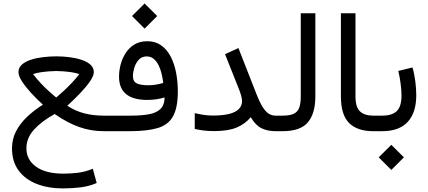

<svg xmlns="http://www.w3.org/2000/svg" viewBox="-20 -742 2422 1086"><path d="M297.9 -340.3Q313 -340.3 336.7 -338.6Q360.4 -336.9 385.3 -333.3Q410.2 -329.6 428.7 -322.8Q407.7 -295.9 384.8 -271.7Q361.8 -247.6 342 -229.5Q322.3 -211.4 310.1 -200.9Q297.9 -190.4 297.9 -190.4Q297.9 -190.4 285.4 -200.9Q272.9 -211.4 252.9 -229.5Q232.9 -247.6 210.2 -271.7Q187.5 -295.9 167 -322.8Q185.5 -329.6 210.7 -333.3Q235.8 -336.9 259.5 -338.6Q283.2 -340.3 297.9 -340.3ZM222.7 -149.9Q171.4 -117.7 132.1 -80.1Q92.8 -42.5 70.3 1.2Q47.9 44.9 47.9 96.7Q47.9 171.9 85.2 222.4Q122.6 272.9 187.7 298.3Q252.9 323.7 336.4 323.7Q389.6 323.7 438.2 317.4Q486.8 311 526.9 293L504.9 212.4Q462.9 230 421.1 235.1Q379.4 240.2 338.9 240.2Q238.8 240.2 184.1 200.9Q129.4 161.6 129.4 96.7Q129.4 38.6 172.1 -8.5Q214.8 -55.7 289.1 -97.2Q361.3 -46.9 428.2 -23.4Q495.1 0 565.9 0H595.2V-87.9H565.9Q506.8 -87.9 456.1 -101.1Q405.3 -114.3 360.8 -144Q397 -176.8 431.4 -212.6Q465.8 -248.5 488.3 -280.8Q510.7 -313 510.7 -334Q510.7 -358.9 491.5 -376.2Q472.2 -393.6 440.7 -403.8Q409.2 -414.1 372.1 -418.7Q335 -423.3 299.3 -423.3Q261.2 -423.3 223.1 -418.7Q185.1 -414.1 153.8 -403.8Q122.6 -393.6 103.5 -376.2Q84.5 -358.9 84.5 -334Q84.5 -312.5 104.5 -281.5Q124.5 -250.5 156 -216.1Q187.5 -181.6 222.7 -149.9Z M726.6 -651.4 797.9 -580.1 869.1 -651.4 797.9 -722.2ZM903.3 -272.9Q882.3 -266.6 861.3 -263.2Q840.3 -259.8 819.3 -259.8Q776.4 -259.8 754.2 -270Q731.9 -280.3 731.9 -311.5Q731.9 -333 739.7 -358.9Q747.6 -384.8 764.6 -403.8Q781.7 -422.9 809.6 -422.9Q833 -422.9 849.6 -408.9Q866.2 -395 877.2 -372.6Q888.2 -350.1 894.3 -324Q900.4 -297.9 903.3 -272.9ZM911.1 -190.9Q910.6 -148.9 888.4 -126.5Q866.2 -104 823.7 -95.9Q781.2 -87.9 720.2 -87.9H575.7V0H714.8Q812 0 871.6 -17.6Q931.2 -35.2 958.5 -83.7Q985.8 -132.3 985.8 -225.6Q985.8 -279.8 976.1 -330.6Q966.3 -381.3 945.6 -421.6Q924.8 -461.9 891.8 -485.4Q858.9 -508.8 813 -508.8Q771.5 -508.8 741.5 -491Q711.4 -473.1 691.9 -443.6Q672.4 -414.1 662.8 -378.7Q653.3 -343.3 653.3 -308.1Q653.3 -242.2 693.6 -209.5Q733.9 -176.8 813 -176.8Q839.4 -176.8 864 -180.4Q888.7 -184.1 911.1 -190.9Z M1081.5 -102.1V-12.7Q1105 -7.3 1131.3 -3.9Q1157.7 -0.5 1190.9 -0.5Q1269.5 -0.5 1317.6 -20.3Q1365.7 -40 1398.4 -79.1Q1425.3 -33.2 1459.2 -16.6Q1493.2 0 1538.1 0H1558.6V-87.9H1538.1Q1518.6 -87.9 1501 -98.4Q1483.4 -108.9 1466.3 -135.7Q1449.2 -162.6 1430.2 -210.9L1328.6 -470.2L1252.9 -435.5L1331.5 -237.8Q1337.4 -223.6 1343.3 -203.4Q1349.1 -183.1 1349.1 -170.9Q1349.1 -144 1331.1 -125.5Q1313 -106.9 1276.4 -97.7Q1239.7 -88.4 1183.6 -88.4Q1159.7 -88.4 1135 -91.8Q1110.4 -95.2 1081.5 -102.1Z M1539.1 0H1578.1Q1679.2 0 1721.4 -50Q1763.7 -100.1 1763.7 -197.3V-667H1681.2V-196.8Q1681.2 -160.6 1673.8 -136.5Q1666.5 -112.3 1644.5 -100.1Q1622.6 -87.9 1578.6 -87.9H1539.1Z M2103 0V-87.9H2090.8Q2042.5 -87.9 2016.6 -111.6Q1990.7 -135.3 1990.7 -197.3V-667H1908.2V-197.8Q1908.2 -91.8 1954.8 -45.9Q2001.5 0 2090.8 0Z M2334.5 -203.1Q2334.5 -238.8 2329.3 -280.5Q2324.2 -322.3 2313 -360.4L2232.9 -340.8Q2241.2 -306.2 2246.1 -268.3Q2251 -230.5 2251 -201.7Q2251 -140.1 2224.6 -114Q2198.2 -87.9 2141.6 -87.9H2083.5V0H2141.6Q2237.8 0 2286.1 -52.5Q2334.5 -105 2334.5 -203.1ZM2122.1 147.9 2193.4 219.2 2264.6 147.9 2193.4 77.1Z"/></svg>

Font: Vazir Variable Regular
Style: Regular
Weight: 400
Designer: Saber Rastikerdar
Foundry: Saber Rastikerdar
Version: Version 30.1.0